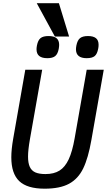

<svg xmlns="http://www.w3.org/2000/svg" viewBox="-20 -1158 662 1188"><path d="M50 -184.5Q50 -233 61.5 -299L136.5 -726.5H241L165 -295.5Q153.5 -229.5 153.5 -189Q153.5 -149 164.5 -125.2Q175.5 -101.5 199 -91.2Q222.5 -81 261.5 -81Q314 -81 348.2 -102.5Q382.5 -124 405 -172Q427.5 -220 442 -303L516.5 -726.5H622L545.5 -292Q526 -180 494.8 -115.8Q463.5 -51.5 407.2 -21Q351 9.5 256 9.5Q148.5 9.5 99.2 -37.2Q50 -84 50 -184.5ZM206 -853.5Q206 -862.5 208.5 -876.5Q215 -909.5 231 -922.2Q247 -935 280.5 -935Q314 -935 330 -921.5Q346 -908 346 -880.5Q346 -871 343.5 -856Q337.5 -824 321.5 -811Q305.5 -798 273 -798Q239.5 -798 222.8 -811.5Q206 -825 206 -853.5ZM450 -853Q450 -862 452.5 -876Q459 -909 475.2 -922Q491.5 -935 524.5 -935Q557 -935 573.5 -922Q590 -909 590 -881Q590 -868 587.5 -856.5Q581.5 -824 565.8 -811Q550 -798 516.5 -798Q450 -798 450 -853ZM207.5 -1138H344.5L407.5 -932H319.5Z"/></svg>

Font: JuliaMono MediumItalic
Style: Regular
Weight: 500
Italic angle: -9°
Monospace: yes
Designer: cormullion
Foundry: corm
Version: Version 0.049; ttfautohint (v1.8.4)